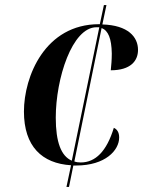

<svg xmlns="http://www.w3.org/2000/svg" viewBox="-20 -734 570 754"><path d="M241 0H251L268 -84C272 -84 276 -84 279 -84C394 -84 448 -144 448 -194C448 -215 439 -227 427 -232C399 -140 355 -96 297 -96C288 -96 280 -97 272 -100L379 -624C405 -614 418 -583 419 -524C419 -499 417 -477 415 -458C493 -458 522 -495 522 -538C522 -589 483 -635 382 -638L398 -714H388L372 -639H369C157 -639 74 -434 74 -296C74 -159 145 -92 259 -85ZM199 -272C199 -425 263 -627 359 -627C363 -627 366 -627 370 -627L262 -103C220 -121 199 -176 199 -272Z"/></svg>

Font: Noto Serif Display SemiCondensed SemiBold
Style: Italic
Weight: 600
Width: 4
Italic angle: -12°
Designer: Monotype Design Team
Foundry: Monotype Imaging Inc.
Version: Version 2.009